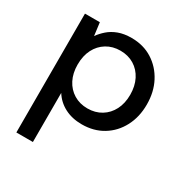

<svg xmlns="http://www.w3.org/2000/svg" viewBox="-167 -648 971 1006"><g transform="rotate(30 318.0 -145.5)"><path d="M68 220V-499H158L168 -421Q184 -444 208 -465Q232 -486 265.5 -498.5Q299 -511 344 -511Q416 -511 470.5 -476.5Q525 -442 556 -383Q587 -324 587 -248Q587 -173 556 -114Q525 -55 470 -21.5Q415 12 343 12Q284 12 239 -11.5Q194 -35 168 -77V220ZM327 -75Q374 -75 410 -97Q446 -119 466 -158Q486 -197 486 -249Q486 -301 466 -340.5Q446 -380 410 -402Q374 -424 327 -424Q280 -424 244 -402Q208 -380 188 -341Q168 -302 168 -249Q168 -197 188 -158Q208 -119 244 -97Q280 -75 327 -75Z"/></g></svg>

Font: DM Sans 20pt Medium
Style: Regular
Weight: 500
Version: Version 4.004;gftools[0.9.30]